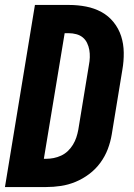

<svg xmlns="http://www.w3.org/2000/svg" viewBox="-20 -755 540 775"><path d="M0 0 121 -735H259Q294 -735 327.5 -728.5Q361 -722 389.5 -706.5Q418 -691 438.5 -665.5Q459 -640 469 -609Q479 -578 479.5 -543Q480 -508 474 -474L431 -212Q426 -182 415 -153Q404 -124 385 -98Q366 -72 340 -52.5Q314 -33 285 -21Q256 -9 226 -4.5Q196 0 166 0ZM166 -114Q181 -114 196.5 -117Q212 -120 227 -127Q242 -134 254 -145.5Q266 -157 274.5 -171Q283 -185 288 -200Q293 -215 296 -231L339 -493Q342 -508 342.5 -523.5Q343 -539 340.5 -553.5Q338 -568 331.5 -581.5Q325 -595 314 -604Q303 -613 288 -617Q273 -621 258 -621H241L157 -114Z"/></svg>

Font: Iosevka Curly Heavy Oblique
Style: Regular
Weight: 900
Italic angle: -9°
Monospace: yes
Designer: Belleve Invis
Foundry: Belleve Invis
Version: Version 11.1.0; ttfautohint (v1.8.3)